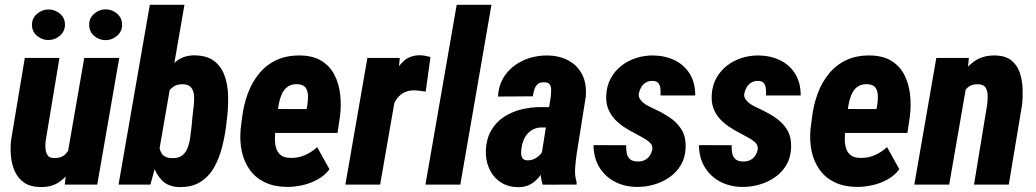

<svg xmlns="http://www.w3.org/2000/svg" viewBox="-20 -770 4323 801"><path d="M263.2 -135.3 331.5 -528.3H477.5L385.7 0H250.5ZM292.5 -238.3 326.7 -239.3Q322.8 -200.2 312.5 -156Q302.2 -111.8 282.2 -73.7Q262.2 -35.6 229.2 -12Q196.3 11.7 146.5 10.3Q105.5 9.3 80.3 -8.3Q55.2 -25.9 42 -54.9Q28.8 -84 25.6 -118.4Q22.5 -152.8 26.4 -186.5L83.5 -528.3H228L170.9 -184.6Q169.4 -175.3 169.2 -162.6Q168.9 -149.9 171.6 -138.4Q174.3 -127 181.4 -119.1Q188.5 -111.3 202.6 -110.8Q237.3 -108.9 255.6 -129.6Q273.9 -150.4 281.7 -180.9Q289.6 -211.4 292.5 -238.3ZM113.3 -665Q112.8 -692.9 133.5 -711.4Q154.3 -730 181.2 -730.5Q208 -731 229.2 -713.6Q250.5 -696.3 251 -668.9Q251.5 -640.6 231 -622.1Q210.4 -603.5 183.1 -603Q156.7 -602.5 135.3 -619.9Q113.8 -637.2 113.3 -665ZM352.1 -664.6Q351.1 -692.9 371.8 -711.7Q392.6 -730.5 419.4 -731Q446.3 -731.4 467.5 -713.9Q488.8 -696.3 489.3 -668.5Q490.2 -640.1 469.5 -621.6Q448.7 -603 421.9 -602.5Q395 -602.1 373.8 -619.6Q352.5 -637.2 352.1 -664.6Z M605 -750H749.5L640.1 -118.7L607.4 0H474.6ZM928.2 -286.6 923.3 -245.1Q918 -201.2 906.2 -155.3Q894.5 -109.4 872.8 -71Q851.1 -32.7 814.7 -10.3Q778.3 12.2 724.6 10.3Q680.2 8.3 654.8 -18.3Q629.4 -44.9 617.7 -85Q606 -125 603.5 -167.2Q601.1 -209.5 602.5 -242.2L607.9 -285.2Q614.7 -320.8 627.2 -365Q639.6 -409.2 661.4 -449.2Q683.1 -489.3 715.6 -514.6Q748 -540 793.9 -539.1Q846.2 -537.6 875.5 -513.9Q904.8 -490.2 917.7 -452.1Q930.7 -414.1 931.6 -370.6Q932.6 -327.1 928.2 -286.6ZM779.3 -243.7 783.2 -285.6Q784.7 -301.8 787.6 -323.7Q790.5 -345.7 789.8 -366.9Q789.1 -388.2 779.1 -402.8Q769 -417.5 744.6 -418.5Q720.7 -419.4 704.6 -408.9Q688.5 -398.4 678.7 -380.9Q668.9 -363.3 664.1 -342.8Q659.2 -322.3 657.2 -302.7L647 -226.1Q644.5 -203.1 643.6 -176.8Q642.6 -150.4 653.6 -131.1Q664.6 -111.8 695.8 -110.4Q723.6 -108.9 739.7 -121.3Q755.9 -133.8 763.4 -154.8Q771 -175.8 773.9 -199.2Q776.9 -222.7 779.3 -243.7Z M1174.8 9.8Q1122.1 8.8 1083.7 -10Q1045.4 -28.8 1021.7 -62Q998 -95.2 988.8 -138.2Q979.5 -181.2 983.9 -231L990.2 -280.8Q996.6 -333 1013.9 -379.9Q1031.2 -426.8 1061 -463.1Q1090.8 -499.5 1133.5 -519.5Q1176.3 -539.6 1234.9 -538.6Q1288.6 -537.1 1323 -515.1Q1357.4 -493.2 1375.7 -457Q1394 -420.9 1399.2 -376.2Q1404.3 -331.5 1398.4 -285.2L1388.2 -215.3H1037.6L1055.2 -315.4L1259.3 -314.9L1262.2 -331.1Q1265.1 -350.1 1264.9 -369.9Q1264.6 -389.6 1255.6 -403.3Q1246.6 -417 1222.2 -418.9Q1194.3 -419.9 1178 -406.7Q1161.6 -393.6 1153.3 -371.8Q1145 -350.1 1141.4 -325.9Q1137.7 -301.8 1135.3 -280.8L1129.4 -230.5Q1127 -209.5 1127 -189Q1127 -168.5 1132.3 -151.1Q1137.7 -133.8 1151.4 -122.8Q1165 -111.8 1191.4 -111.3Q1223.6 -110.4 1251.7 -122.6Q1279.8 -134.8 1303.2 -156.2L1354.5 -64Q1334.5 -37.1 1304.4 -20.8Q1274.4 -4.4 1240.5 2.9Q1206.5 10.3 1174.8 9.8Z M1634.8 -396 1565.9 0H1420.9L1512.7 -528.3H1647.9ZM1775.9 -532.2 1755.9 -387.7Q1744.6 -389.6 1733.2 -391.1Q1721.7 -392.6 1710.4 -393.1Q1686 -393.6 1668.2 -385Q1650.4 -376.5 1638.2 -361.1Q1626 -345.7 1618.7 -326.2Q1611.3 -306.6 1607.4 -284.7L1583.5 -299.8Q1587.4 -330.6 1595.7 -371.3Q1604 -412.1 1620.1 -450.9Q1636.2 -489.7 1663.3 -514.6Q1690.4 -539.6 1732.9 -539.6Q1744.1 -539.1 1754.4 -537.1Q1764.6 -535.2 1775.9 -532.2Z M2030.3 -750 1900.4 0H1754.9L1885.3 -750Z M2239.7 -127.4 2277.8 -366.7Q2278.8 -379.9 2279.3 -393.6Q2279.8 -407.2 2273.9 -417Q2268.1 -426.8 2250.5 -426.8Q2231.9 -427.2 2222.7 -418.7Q2213.4 -410.2 2209.2 -396.5Q2205.1 -382.8 2202.6 -368.2L2057.6 -367.2Q2059.6 -408.7 2077.4 -440.7Q2095.2 -472.7 2124 -494.6Q2152.8 -516.6 2189 -527.8Q2225.1 -539.1 2264.2 -538.6Q2316.4 -537.6 2354.2 -516.1Q2392.1 -494.6 2410.4 -455.8Q2428.7 -417 2423.3 -363.8L2386.2 -130.4Q2381.8 -101.1 2379.4 -69.6Q2377 -38.1 2385.7 -9.3L2385.3 0L2243.7 0.5Q2234.4 -30.3 2234.9 -63Q2235.4 -95.7 2239.7 -127.4ZM2291 -322.8 2276.9 -237.8 2238.3 -238.3Q2219.7 -237.8 2205.3 -230.7Q2190.9 -223.6 2180.4 -211.7Q2169.9 -199.7 2163.8 -184.3Q2157.7 -168.9 2155.3 -151.4Q2153.8 -139.6 2154.3 -128.2Q2154.8 -116.7 2160.4 -109.1Q2166 -101.6 2181.2 -101.1Q2196.8 -101.1 2211.2 -108.2Q2225.6 -115.2 2235.4 -127Q2245.1 -138.7 2247.1 -154.8L2264.2 -94.2Q2255.4 -73.7 2244.6 -54.7Q2233.9 -35.6 2219.2 -21Q2204.6 -6.3 2185.8 2.4Q2167 11.2 2140.6 10.7Q2097.7 10.3 2066.9 -11Q2036.1 -32.2 2020.8 -66.9Q2005.4 -101.6 2006.8 -143.1Q2009.3 -190.9 2028.8 -225.1Q2048.3 -259.3 2080.6 -281Q2112.8 -302.7 2153.1 -313Q2193.4 -323.2 2236.8 -323.2Z M2701.2 -146Q2703.6 -163.1 2691.2 -175Q2678.7 -187 2661.6 -195.8Q2644.5 -204.6 2633.3 -211.4Q2607.9 -224.1 2584.7 -239.3Q2561.5 -254.4 2543.9 -273.4Q2526.4 -292.5 2516.8 -317.1Q2507.3 -341.8 2509.3 -373.5Q2511.2 -412.6 2528.1 -443.4Q2544.9 -474.1 2572.3 -495.6Q2599.6 -517.1 2634 -528.1Q2668.5 -539.1 2706.1 -538.6Q2756.8 -537.6 2796.4 -517.8Q2835.9 -498 2858.4 -460.7Q2880.9 -423.3 2880.4 -371.6H2735.8Q2736.3 -386.7 2735.1 -400.6Q2733.9 -414.6 2726.1 -423.8Q2718.3 -433.1 2699.2 -432.6Q2684.6 -432.1 2673.3 -425Q2662.1 -418 2655.3 -406.2Q2648.4 -394.5 2645.5 -381.3Q2643.1 -369.1 2648.2 -359.6Q2653.3 -350.1 2662.4 -342.5Q2671.4 -335 2682.1 -329.1Q2692.9 -323.2 2701.7 -319.3Q2739.7 -302.2 2772 -281.2Q2804.2 -260.3 2823.2 -229.7Q2842.3 -199.2 2840.3 -151.9Q2838.4 -110.8 2819.8 -80.3Q2801.3 -49.8 2771.7 -29.5Q2742.2 -9.3 2706.1 0.7Q2669.9 10.7 2632.3 9.8Q2581.5 8.3 2541.7 -13.7Q2502 -35.6 2479.2 -74.2Q2456.5 -112.8 2456.1 -164.6L2592.3 -164.1Q2591.8 -145 2595 -129.6Q2598.1 -114.3 2609.1 -105.2Q2620.1 -96.2 2642.1 -96.2Q2657.7 -96.2 2669.9 -102.3Q2682.1 -108.4 2689.9 -119.4Q2697.8 -130.4 2701.2 -146Z M3141.1 -146Q3143.6 -163.1 3131.1 -175Q3118.7 -187 3101.6 -195.8Q3084.5 -204.6 3073.2 -211.4Q3047.9 -224.1 3024.7 -239.3Q3001.5 -254.4 2983.9 -273.4Q2966.3 -292.5 2956.8 -317.1Q2947.3 -341.8 2949.2 -373.5Q2951.2 -412.6 2968 -443.4Q2984.9 -474.1 3012.2 -495.6Q3039.6 -517.1 3074 -528.1Q3108.4 -539.1 3146 -538.6Q3196.8 -537.6 3236.3 -517.8Q3275.9 -498 3298.3 -460.7Q3320.8 -423.3 3320.3 -371.6H3175.8Q3176.3 -386.7 3175 -400.6Q3173.8 -414.6 3166 -423.8Q3158.2 -433.1 3139.2 -432.6Q3124.5 -432.1 3113.3 -425Q3102.1 -418 3095.2 -406.2Q3088.4 -394.5 3085.4 -381.3Q3083 -369.1 3088.1 -359.6Q3093.3 -350.1 3102.3 -342.5Q3111.3 -335 3122.1 -329.1Q3132.8 -323.2 3141.6 -319.3Q3179.7 -302.2 3211.9 -281.2Q3244.1 -260.3 3263.2 -229.7Q3282.2 -199.2 3280.3 -151.9Q3278.3 -110.8 3259.8 -80.3Q3241.2 -49.8 3211.7 -29.5Q3182.1 -9.3 3146 0.7Q3109.9 10.7 3072.3 9.8Q3021.5 8.3 2981.7 -13.7Q2941.9 -35.6 2919.2 -74.2Q2896.5 -112.8 2896 -164.6L3032.2 -164.1Q3031.7 -145 3034.9 -129.6Q3038.1 -114.3 3049.1 -105.2Q3060.1 -96.2 3082 -96.2Q3097.7 -96.2 3109.9 -102.3Q3122.1 -108.4 3129.9 -119.4Q3137.7 -130.4 3141.1 -146Z M3552.2 9.8Q3499.5 8.8 3461.2 -10Q3422.9 -28.8 3399.2 -62Q3375.5 -95.2 3366.2 -138.2Q3356.9 -181.2 3361.3 -231L3367.7 -280.8Q3374 -333 3391.4 -379.9Q3408.7 -426.8 3438.5 -463.1Q3468.3 -499.5 3511 -519.5Q3553.7 -539.6 3612.3 -538.6Q3666 -537.1 3700.4 -515.1Q3734.9 -493.2 3753.2 -457Q3771.5 -420.9 3776.6 -376.2Q3781.7 -331.5 3775.9 -285.2L3765.6 -215.3H3415L3432.6 -315.4L3636.7 -314.9L3639.6 -331.1Q3642.6 -350.1 3642.3 -369.9Q3642.1 -389.6 3633.1 -403.3Q3624 -417 3599.6 -418.9Q3571.8 -419.9 3555.4 -406.7Q3539.1 -393.6 3530.8 -371.8Q3522.5 -350.1 3518.8 -325.9Q3515.1 -301.8 3512.7 -280.8L3506.8 -230.5Q3504.4 -209.5 3504.4 -189Q3504.4 -168.5 3509.8 -151.1Q3515.1 -133.8 3528.8 -122.8Q3542.5 -111.8 3568.8 -111.3Q3601.1 -110.4 3629.2 -122.6Q3657.2 -134.8 3680.7 -156.2L3731.9 -64Q3711.9 -37.1 3681.9 -20.8Q3651.9 -4.4 3617.9 2.9Q3584 10.3 3552.2 9.8Z M4010.7 -407.7 3939.9 0H3794.4L3886.2 -528.3H4022ZM3971.2 -281.2 3941.4 -279.8Q3944.8 -321.3 3956.1 -367.2Q3967.3 -413.1 3989.5 -452.4Q4011.7 -491.7 4047.1 -515.9Q4082.5 -540 4134.3 -538.6Q4175.8 -537.1 4199.7 -517.6Q4223.6 -498 4234.1 -467.5Q4244.6 -437 4246.1 -401.9Q4247.6 -366.7 4244.1 -334L4188.5 0H4043.5L4098.6 -335.4Q4100.6 -354 4100.3 -372.8Q4100.1 -391.6 4091.6 -404.8Q4083 -418 4059.6 -418.5Q4033.7 -419.4 4017.6 -405.3Q4001.5 -391.1 3992.4 -369.4Q3983.4 -347.7 3978.8 -323.7Q3974.1 -299.8 3971.2 -281.2Z"/></svg>

Font: Roboto Condensed ExtraBold
Style: Italic
Weight: 800
Italic angle: -12°
Designer: Christian Robertson
Foundry: Google
Version: Version 3.008; 2023